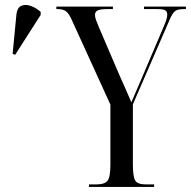

<svg xmlns="http://www.w3.org/2000/svg" viewBox="-20 -740 756 760"><path d="M332 0V-10H360Q395 -10 406 -25Q417 -40 417 -89V-326L266 -657Q253 -687 241 -695.5Q229 -704 209 -704H203V-714H427V-704H407Q376 -704 366 -698.5Q356 -693 356 -681Q356 -672 360 -661Q364 -650 372 -631L453 -442Q465 -415 476 -390.5Q487 -366 500 -335Q506 -349 516.5 -373.5Q527 -398 537 -421L626 -630Q636 -653 639 -663.5Q642 -674 642 -682Q642 -694 634.5 -699Q627 -704 603 -704H550V-714H716V-704H708Q684 -704 673.5 -696.5Q663 -689 651 -661L506 -327V-89Q506 -40 515.5 -25Q525 -10 558 -10H590V0ZM40 -523 30 -527 45 -683Q48 -709 63.5 -716.5Q79 -724 100.5 -717Q122 -710 141 -693V-681Z"/></svg>

Font: Noto Serif Display ExtraCondensed
Style: Regular
Weight: 400
Width: 2
Designer: Monotype Design Team
Foundry: Monotype Imaging Inc.
Version: Version 2.009